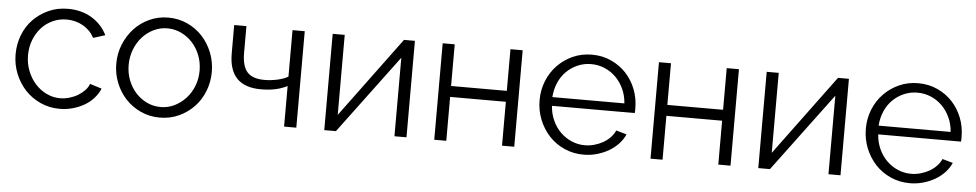

<svg xmlns="http://www.w3.org/2000/svg" viewBox="-35 -776 5249 1033"><g transform="rotate(5 2589.0 -260.0)"><path d="M300 10Q244 10 196 -12Q148 -34 113.5 -71Q79 -108 59 -157.5Q39 -207 39 -262Q39 -317 58 -366Q77 -415 112 -451Q147 -487 194.5 -508.5Q242 -530 299 -530Q373 -530 428 -496.5Q483 -463 511 -406L447 -386Q425 -427 385 -449.5Q345 -472 297 -472Q257 -472 222 -456Q187 -440 161.5 -412Q136 -384 121 -345.5Q106 -307 106 -262Q106 -218 121.5 -178.5Q137 -139 163 -110Q189 -81 224 -64Q259 -47 298 -47Q323 -47 348.5 -54.5Q374 -62 394.5 -74.5Q415 -87 430.5 -103.5Q446 -120 452 -138L516 -118Q505 -91 484 -67Q463 -43 435 -26.5Q407 -10 372.5 0Q338 10 300 10Z M841 10Q785 10 737.5 -12Q690 -34 656 -70.5Q622 -107 602.5 -156Q583 -205 583 -259Q583 -314 603 -363Q623 -412 657 -449Q691 -486 738.5 -508Q786 -530 841 -530Q897 -530 944.5 -508Q992 -486 1026 -449Q1060 -412 1079.5 -363Q1099 -314 1099 -259Q1099 -205 1080 -156Q1061 -107 1026.5 -70.5Q992 -34 944.5 -12Q897 10 841 10ZM650 -258Q650 -214 665 -175.5Q680 -137 706 -108.5Q732 -80 766.5 -63.5Q801 -47 841 -47Q880 -47 915 -64Q950 -81 976.5 -110Q1003 -139 1018 -177.5Q1033 -216 1033 -260Q1033 -304 1018 -342.5Q1003 -381 976.5 -410Q950 -439 915 -455.5Q880 -472 841 -472Q802 -472 767 -455Q732 -438 706 -409Q680 -380 665 -341Q650 -302 650 -258Z M1512 0V-219Q1480 -203 1445.5 -196Q1411 -189 1370 -189Q1284 -189 1240.5 -233Q1197 -277 1197 -368V-521H1263V-377Q1263 -305 1291.5 -273Q1320 -241 1384 -241Q1420 -241 1455.5 -249Q1491 -257 1512 -270V-521H1578V0Z M1729 0V-520H1794V-88L2114 -521H2173V0H2108V-424L1792 0Z M2323 0V-521H2388V-296H2689V-521H2755V0H2689V-237H2388V0Z M3130 10Q3074 10 3026 -11.5Q2978 -33 2943.5 -70Q2909 -107 2889 -156.5Q2869 -206 2869 -262Q2869 -317 2888.5 -365.5Q2908 -414 2943 -450.5Q2978 -487 3025.5 -508.5Q3073 -530 3129 -530Q3186 -530 3233.5 -508Q3281 -486 3314.5 -450Q3348 -414 3367 -365.5Q3386 -317 3386 -263Q3386 -255 3386 -248Q3386 -241 3385 -237H2938Q2941 -194 2957.5 -158Q2974 -122 3000.5 -96Q3027 -70 3061 -55.5Q3095 -41 3132 -41Q3158 -41 3183 -48Q3208 -55 3229.5 -67Q3251 -79 3268 -96.5Q3285 -114 3294 -135L3351 -119Q3339 -91 3317 -67.5Q3295 -44 3266 -27Q3237 -10 3202 0Q3167 10 3130 10ZM3325 -284Q3322 -327 3305 -363Q3288 -399 3262 -424.5Q3236 -450 3202 -464.5Q3168 -479 3129 -479Q3091 -479 3057 -464.5Q3023 -450 2996.5 -424Q2970 -398 2954.5 -362Q2939 -326 2936 -284Z M3491 0V-521H3556V-296H3857V-521H3923V0H3857V-237H3556V0Z M4073 0V-520H4138V-88L4458 -521H4517V0H4452V-424L4136 0Z M4892 10Q4836 10 4788 -11.5Q4740 -33 4705.5 -70Q4671 -107 4651 -156.5Q4631 -206 4631 -262Q4631 -317 4650.5 -365.5Q4670 -414 4705 -450.5Q4740 -487 4787.5 -508.5Q4835 -530 4891 -530Q4948 -530 4995.5 -508Q5043 -486 5076.5 -450Q5110 -414 5129 -365.5Q5148 -317 5148 -263Q5148 -255 5148 -248Q5148 -241 5147 -237H4700Q4703 -194 4719.5 -158Q4736 -122 4762.5 -96Q4789 -70 4823 -55.5Q4857 -41 4894 -41Q4920 -41 4945 -48Q4970 -55 4991.5 -67Q5013 -79 5030 -96.5Q5047 -114 5056 -135L5113 -119Q5101 -91 5079 -67.5Q5057 -44 5028 -27Q4999 -10 4964 0Q4929 10 4892 10ZM5087 -284Q5084 -327 5067 -363Q5050 -399 5024 -424.5Q4998 -450 4964 -464.5Q4930 -479 4891 -479Q4853 -479 4819 -464.5Q4785 -450 4758.5 -424Q4732 -398 4716.5 -362Q4701 -326 4698 -284Z"/></g></svg>

Font: Rising Sun Light
Style: Regular
Weight: 300
Designer: Matt McInerney, Pablo Impallari, Rodrigo Fuenzalida (Raleway font), Stephen Hutchings (Greek), Cristiano Sobral (main ch
Foundry: The Rising Sun Project Authors
Version: Version 4.327; ttfautohint (v1.8.4.7-5d5b-dirty)